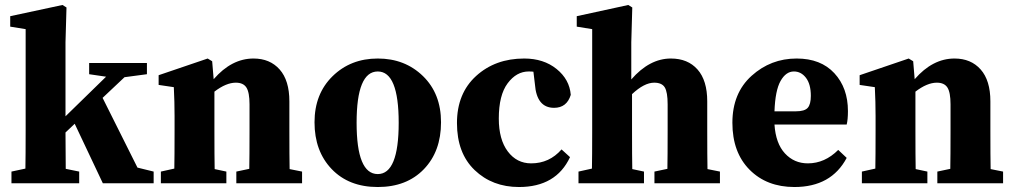

<svg xmlns="http://www.w3.org/2000/svg" viewBox="-20 -736 4069 771"><path d="M532 -63 597 -47V0H393L280 -239L243 -204Q243 -182 243.5 -131.5Q244 -81 244 -58L298 -47V0H26V-47L82 -59Q83 -108 83 -210V-619L21 -629V-671L231 -716L247 -706L243 -566V-269L406 -428L338 -438V-483H570V-438L480 -426L392 -343Z M1143 -57 1193 -47V0H929V-47L981 -58Q982 -107 982 -210V-317Q982 -365 969.5 -384.5Q957 -404 927 -404Q888 -404 841 -368V-210Q841 -106 842 -57L889 -47V0H626V-47L680 -59Q681 -107 681 -210V-270Q681 -326 678 -386L617 -395V-434L814 -501L832 -490L838 -418Q910 -501 998 -501Q1064 -501 1103 -457Q1142 -413 1142 -329V-210Q1142 -106 1143 -57Z M1497 -449Q1412 -449 1412 -243Q1412 -37 1497 -37Q1581 -37 1581 -243Q1581 -449 1497 -449ZM1751 -245Q1751 -128 1682 -56.5Q1613 15 1497 15Q1381 15 1312 -57Q1243 -129 1243 -245Q1243 -359 1315.5 -430Q1388 -501 1497 -501Q1606 -501 1678.5 -430.5Q1751 -360 1751 -245Z M2128 -398 2122 -448Q2116 -449 2103 -449Q2054 -449 2018.5 -401.5Q1983 -354 1983 -260Q1983 -176 2019 -128Q2055 -80 2113 -80Q2186 -80 2235 -136L2269 -105Q2213 15 2064 15Q1957 15 1886 -53Q1815 -121 1815 -242Q1815 -361 1892 -431Q1969 -501 2085 -501Q2163 -501 2215 -459Q2267 -417 2272 -355Q2256 -303 2205 -303Q2135 -303 2128 -398Z M2821 -57 2871 -47V0H2608V-47L2660 -58Q2661 -107 2661 -210V-317Q2661 -366 2649.5 -385Q2638 -404 2607 -404Q2567 -404 2518 -358V-210Q2518 -106 2519 -57L2566 -47V0H2303V-47L2357 -59Q2358 -107 2358 -210V-619L2296 -629V-671L2503 -716L2519 -706L2515 -566V-417Q2588 -501 2674 -501Q2742 -501 2781 -457Q2820 -413 2820 -329V-210Q2820 -106 2821 -57Z M3090 -289H3176Q3211 -289 3223.5 -303Q3236 -317 3236 -351Q3236 -398 3216.5 -423.5Q3197 -449 3168 -449Q3136 -449 3114.5 -411Q3093 -373 3090 -289ZM3346 -134 3380 -102Q3318 15 3170 15Q3059 15 2990 -54.5Q2921 -124 2921 -243Q2921 -362 2998 -431.5Q3075 -501 3179 -501Q3276 -501 3330.5 -442Q3385 -383 3385 -290Q3385 -256 3380 -236H3090Q3095 -160 3132 -120Q3169 -80 3224 -80Q3292 -80 3346 -134Z M3958 -57 4008 -47V0H3744V-47L3796 -58Q3797 -107 3797 -210V-317Q3797 -365 3784.5 -384.5Q3772 -404 3742 -404Q3703 -404 3656 -368V-210Q3656 -106 3657 -57L3704 -47V0H3441V-47L3495 -59Q3496 -107 3496 -210V-270Q3496 -326 3493 -386L3432 -395V-434L3629 -501L3647 -490L3653 -418Q3725 -501 3813 -501Q3879 -501 3918 -457Q3957 -413 3957 -329V-210Q3957 -106 3958 -57Z"/></svg>

Font: TypoPRO Source Serif Pro
Style: Bold
Weight: 700
Designer: Frank Grießhammer
Foundry: Adobe Systems Incorporated
Version: Version 1.017;PS 1.0;hotconv 1.0.79;makeotf.lib2.5.61930